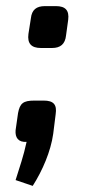

<svg xmlns="http://www.w3.org/2000/svg" viewBox="-20 -466 294 628"><path d="M163 -446H127C99 -446 84 -434 81 -406L73 -355C69 -324 82 -309 114 -309H150C178 -309 193 -322 196 -350L203 -401C207 -432 194 -446 163 -446ZM123 -137H92C56 -137 45 -128 39 -96L31 -40C29 -16 40 0 67 -2C57 45 44 81 31 123L87 142C119 92 146 29 154 -28L162 -92C167 -124 155 -137 123 -137Z"/></svg>

Font: Exo 2 Semi Bold
Style: Italic
Weight: 600
Italic angle: -8°
Designer: Natanael Gama
Version: Version 1.001;PS 001.001;hotconv 1.0.88;makeotf.lib2.5.64775